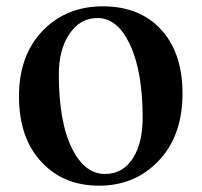

<svg xmlns="http://www.w3.org/2000/svg" viewBox="-20 -571 639 607"><path d="M115 -55Q40 -131 40 -267Q40 -399 119 -478Q193 -551 305 -551Q419 -551 486 -481Q557 -407 557 -275Q557 -139 478 -59Q404 16 293.5 16Q183 16 115 -55ZM312 -21Q369 -21 401 -72Q431 -120 431 -199Q431 -346 390 -432Q351 -514 288 -514Q233 -514 199 -463Q166 -414 166 -335Q166 -183 209 -99Q249 -21 312 -21Z"/></svg>

Font: GenRyuMin TW B
Style: Regular
Weight: 700
Version: Version 1.501;PS 1;hotconv 16.6.51;makeotf.lib2.5.65220